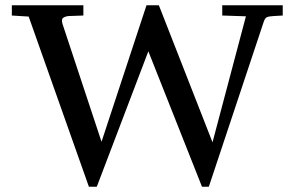

<svg xmlns="http://www.w3.org/2000/svg" viewBox="-20 -695 1110 730"><path d="M318 15 89 -632 25 -636V-675H297V-636L241 -634Q229 -633 220.5 -627.5Q212 -622 218 -603L366 -156L537 -675H584L788 -154L915 -633L825 -636V-675H1055V-636L1021 -634Q1002 -633 994.5 -629.5Q987 -626 982 -610L774 15H748L544 -500L348 15Z"/></svg>

Font: Gulzar
Style: Regular
Weight: 400
Designer: Borna Izadpanah, Alice Savoie, Simon Cozens, Fiona Ross
Version: Version 1.000;[7b34f74]; ttfautohint (v1.8.4)